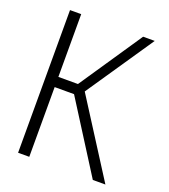

<svg xmlns="http://www.w3.org/2000/svg" viewBox="-132 -809 794 903"><g transform="rotate(20 265.0 -357.0)"><path d="M63 0H119V-349H216L437 0H500L259 -378L487 -714H429L217 -400H119V-714H63Z"/></g></svg>

Font: Noto Sans Mono Condensed Light
Style: Regular
Weight: 300
Width: 3
Designer: Monotype Design Team
Foundry: Monotype Imaging Inc.
Version: Version 2.014